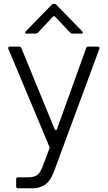

<svg xmlns="http://www.w3.org/2000/svg" viewBox="-20 -800 582 1034"><path d="M77 214Q67 214 67 204V165Q67 155 77 155H127Q162 155 178.5 144Q195 133 208 101L245 2Q249 -5 245 -12L25 -537L24 -541Q24 -549 33 -549H84Q92 -549 95 -541L274 -105Q277 -99 281 -99Q286 -99 287 -105L444 -541Q447 -549 456 -549H507Q512 -549 514.5 -545.5Q517 -542 515 -537L271 123Q250 178 220.5 196Q191 214 157 214ZM124 -619Q117 -619 115.5 -622.5Q114 -626 119 -631L259 -775Q264 -780 271 -780Q278 -780 283 -775L423 -631Q426 -628 426 -624Q426 -619 418 -619H370Q363 -619 358 -624L278 -709Q275 -713 271 -713Q267 -713 264 -709L184 -624Q179 -619 172 -619Z"/></svg>

Font: Open Sauce Two Light
Style: Regular
Weight: 300
Designer: Alfredo Marco Pradil
Foundry: Creative Sauce Fz LLC
Version: Version 1.477